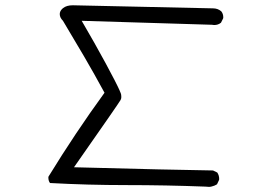

<svg xmlns="http://www.w3.org/2000/svg" viewBox="-20 -711 1040 731"><path d="M762.2 -0.5Q771.5 0.5 775.9 0.5Q780.3 0.5 786.1 -1Q796.9 -3.4 806.2 -9.3L814 -25.9Q814.5 -27.8 814.5 -29.3Q814.5 -43.5 807.1 -54.2L791 -62Q643.1 -64 261.7 -74.2Q433.6 -319.8 439 -330.1Q441.9 -335.4 441.9 -341.1Q441.9 -346.7 441.4 -349.4Q440.9 -352.1 440.7 -353Q440.4 -354 439.9 -355.5Q439.5 -356.9 438.7 -358.6Q438 -360.4 437 -362.5Q436 -364.7 435.1 -367.2Q423.8 -393.1 382.6 -469.5Q341.3 -545.9 291 -631.8L786.6 -616.7Q791 -615.7 795.4 -615.7Q810.5 -615.7 821.3 -624.5L829.6 -641.1Q830.1 -643.1 830.1 -644.5Q830.1 -658.7 822.3 -668Q809.1 -679.2 791 -679.2L257.3 -690.9Q233.4 -690.9 220.2 -680.2L216.3 -676.8Q207.5 -668 207.5 -657.2Q207.5 -644 219.7 -631.8L299.3 -497.6Q338.4 -430.7 377.9 -357.9Q266.1 -204.1 164.6 -38.6Q164.1 -36.6 164.1 -35.2Q164.1 -22.5 170.4 -14.2Q313.5 -6.3 461.9 -6.3Q610.4 -6.3 762.2 -0.5Z"/></svg>

Font: NaikaiFont
Style: Light
Weight: 300
Version: Version 1.89